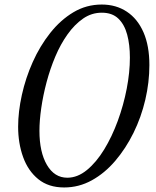

<svg xmlns="http://www.w3.org/2000/svg" viewBox="-20 -740 690 847"><path d="M263 87Q194 87 149 50.5Q104 14 82 -47Q60 -108 60 -181Q60 -247 76.5 -321.5Q93 -396 124.5 -466.5Q156 -537 201.5 -594.5Q247 -652 304 -686Q361 -720 429 -720Q492 -720 539.5 -688.5Q587 -657 613 -597.5Q639 -538 639 -453Q639 -377 621 -300Q603 -223 569 -154Q535 -85 488.5 -30.5Q442 24 385 55.5Q328 87 263 87ZM277 44Q322 44 363.5 10Q405 -24 439.5 -80.5Q474 -137 499.5 -206.5Q525 -276 539 -348.5Q553 -421 553 -486Q553 -543 541 -587.5Q529 -632 502 -658Q475 -684 429 -684Q384 -684 346.5 -658Q309 -632 278 -588.5Q247 -545 224 -490.5Q201 -436 185.5 -377.5Q170 -319 162 -263.5Q154 -208 154 -163Q154 -69 187 -12.5Q220 44 277 44Z"/></svg>

Font: Dancing Script SemiBold
Style: Regular
Weight: 600
Designer: Pablo Impallari
Foundry: Pablo Impallari
Version: Version 2.001